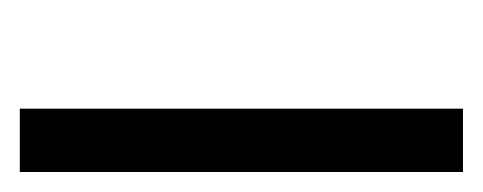

<svg xmlns="http://www.w3.org/2000/svg" viewBox="-22 -20 488 194"><path d="M445.8 153.8H-2V89.8H445.8ZM95.7 0Z"/></svg>

Font: Noto Sans Telugu
Style: Regular
Weight: 400
Designer: Monotype Design team
Foundry: Monotype Imaging Inc.
Version: Version 1.04 uh